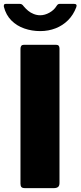

<svg xmlns="http://www.w3.org/2000/svg" viewBox="-45 -974 417 994"><path d="M246 -742Q263 -742 263 -723V-27Q263 -12 255.5 -6Q248 0 233 0H85Q71 0 66 -5.5Q61 -11 61 -23V-721Q61 -742 78 -742ZM338 -954Q356 -954 350 -937Q335 -897 307.5 -869.5Q280 -842 243 -827.5Q206 -813 163 -813Q120 -813 81 -826.5Q42 -840 14 -868Q-14 -896 -25 -939Q-26 -945 -24 -949.5Q-22 -954 -15 -954H56Q64 -954 68.5 -951Q73 -948 78 -941Q88 -929 100.5 -918.5Q113 -908 129.5 -901.5Q146 -895 163 -895Q187 -895 211 -908.5Q235 -922 247 -942Q252 -950 256 -952Q260 -954 265 -954Z"/></svg>

Font: Libre Franklin ExtraBold
Style: Regular
Weight: 800
Designer: Pablo Impallari, Rodrigo Fuenzalida, Nhung Nguyen
Foundry: Impallari Type
Version: Version 3.000